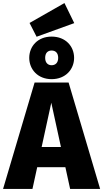

<svg xmlns="http://www.w3.org/2000/svg" viewBox="-39 -1234 674 1254"><path d="M382 -1214 154 -1084 200 -994 446 -1083ZM298 -995C207 -995 152 -931 152 -856C152 -782 207 -717 298 -717C390 -717 445 -782 445 -856C445 -931 390 -995 298 -995ZM298 -904C323 -904 341 -889 341 -856C341 -824 323 -808 298 -808C274 -808 256 -824 256 -856C256 -889 274 -904 298 -904ZM419 0H615L409 -695H187L-19 0H173L204 -142H388ZM233 -274 296 -563 359 -274Z"/></svg>

Font: Fira Sans ExtraBold
Style: Regular
Weight: 800
Designer: bBox Type GmbH & Carrois Corporate GbR & Edenspiekermann AG
Foundry: bBox Type GmbH & Carrois Corporate GbR & Edenspiekermann AG
Version: Version 4.300;PS 004.300;hotconv 1.0.88;makeotf.lib2.5.64775